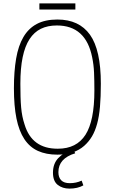

<svg xmlns="http://www.w3.org/2000/svg" viewBox="-20 -903 676 1131"><path d="M318 8Q252 8 203.5 -14Q155 -36 123.5 -83.5Q92 -131 77 -205Q62 -279 62 -383Q62 -482 75 -558Q88 -634 118 -685Q148 -736 197 -762Q246 -788 318 -788Q446 -788 510 -698.5Q574 -609 574 -410Q574 -333 569 -275Q564 -217 552 -173.5Q540 -130 521.5 -99Q503 -68 476 -44Q417 8 318 8ZM321 -27Q431 -27 483.5 -109Q536 -191 536 -370Q536 -429 534 -475.5Q532 -522 523 -565Q486 -753 315 -753Q261 -753 221 -733.5Q181 -714 154 -672.5Q127 -631 113.5 -566Q100 -501 100 -410Q100 -367 101 -333Q102 -299 104.5 -270.5Q107 -242 112 -217.5Q117 -193 125 -169Q168 -27 319 -27ZM389 208Q348 208 320 186Q292 164 292 114Q292 61 323.5 28Q355 -5 412 -25L423 0Q324 30 324 111Q324 142 340.5 159Q357 176 391 176Q429 176 461 161L471 189Q437 208 389 208ZM424 -847H212V-883H424Z"/></svg>

Font: Tanohe Sans ExtraLight
Style: Regular
Weight: 250
Designer: Village Type and Design LLC & Cristiano Sobral
Foundry: Cooper Hewitt Smithsonian Design Museum
Version: Version 1.00;May 30, 2020;FontCreator 12.0.0.2522 64-bit; tt